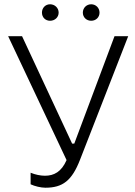

<svg xmlns="http://www.w3.org/2000/svg" viewBox="-20 -869 632 897"><path d="M214 -772C236 -772 254 -788 254 -810C254 -832 236 -849 214 -849C192 -849 176 -832 176 -810C176 -788 192 -772 214 -772ZM406 -772C428 -772 445 -788 445 -810C445 -832 428 -849 406 -849C384 -849 367 -832 367 -810C367 -788 384 -772 406 -772ZM192 8C273 8 316 -25 354 -123L579 -700H515L327 -198H317L83 -700H18L291 -121C267 -66 232 -48 190 -48C169 -48 145 -53 123 -62V-8C142 1 171 8 192 8Z"/></svg>

Font: Fixel Display Light
Style: Regular
Weight: 300
Designer: AlfaBravo + MacPaw
Foundry: Kyrylo Tkachov, Marchela Mozhyna, Serhii Makarenko, Maria Weinstein, Zakhar Kryvoshyya
Version: Version 1.211